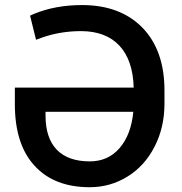

<svg xmlns="http://www.w3.org/2000/svg" viewBox="-20 -741 731 770"><path d="M339.8 9.8C395 9.8 445.3 -4.4 491.7 -33.2C537.6 -61.5 573.7 -101.6 600.1 -153.3C626.5 -204.6 639.6 -262.2 639.6 -325.7V-377.9C639.6 -484.9 610.4 -568.8 551.3 -629.9C492.2 -690.4 411.1 -720.7 309.1 -720.7C238.3 -720.7 173.8 -709 116.7 -685.5L100.6 -678.2L124.5 -581.5L149.9 -590.8C199.2 -607.9 251 -616.2 305.2 -616.2C438 -616.2 512.7 -535.6 516.1 -389.6H39.6V-322.8C39.6 -215.8 65.9 -133.3 118.7 -76.2C170.9 -19 244.6 9.8 339.8 9.8ZM339.8 -93.8C224.6 -93.8 162.6 -156.7 162.6 -277.3V-292.5H514.6C508.8 -231 490.2 -182.6 459.5 -147C428.7 -111.3 388.7 -93.8 339.8 -93.8Z"/></svg>

Font: Roboto Medium
Style: Regular
Weight: 500
Designer: Google
Version: Version 2.137; 2017